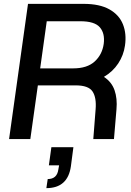

<svg xmlns="http://www.w3.org/2000/svg" viewBox="-20 -720 680 994"><path d="M27 0 125 -700H413Q496 -700 546.5 -671.5Q597 -643 616.5 -594Q636 -545 627 -484Q620 -434 592 -391.5Q564 -349 518 -322Q558 -296 573 -253Q588 -210 583 -154L570 0H463L475 -154Q480 -215 459 -246.5Q438 -278 372 -278H176L137 0ZM188 -366H359Q431 -366 470 -401.5Q509 -437 517 -493Q524 -547 497 -578.5Q470 -610 396 -610H222ZM220 254 227 207Q275 207 282 158L286 136H233L246 42H360L347 141Q331 254 220 254Z"/></svg>

Font: Host Grotesk Medium
Style: Italic
Weight: 500
Italic angle: -8°
Designer: Doğukan Karapınar based on Poppins by Indian Type Foundry, Jonny Pinhorn
Foundry: Element Type
Version: Version 1.001; ttfautohint (v1.8.4.7-5d5b)